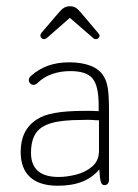

<svg xmlns="http://www.w3.org/2000/svg" viewBox="-20 -583 442 613"><path d="M295 -228Q284 -229 276 -229Q268 -229 262 -229Q256 -229 249 -229Q193 -229 156 -222.5Q119 -216 98 -202Q46 -169 46 -98Q46 -45 76 -17.5Q106 10 165 10Q210 10 242.5 -3Q275 -16 297 -42Q299 -9 302.5 -0.5Q306 8 313 8Q321 8 324.5 3Q328 -2 328 -10V-226Q328 -276 324.5 -299.5Q321 -323 312 -338Q299 -361 270.5 -372.5Q242 -384 201 -384Q164 -384 134 -373.5Q104 -363 78 -340Q72 -334 72 -327Q72 -321 76.5 -316.5Q81 -312 87 -312Q93 -312 100 -318Q119 -337 146 -346.5Q173 -356 205 -356Q256 -356 275.5 -332.5Q295 -309 295 -247ZM296 -199V-101Q296 -70 274.5 -51.5Q253 -33 223 -25.5Q193 -18 167 -18Q79 -18 79 -95Q79 -134 94 -157Q109 -180 144 -190Q179 -200 239 -200Q266 -201 274 -200Q282 -199 296 -199ZM203 -526 277 -462Q281 -458 286 -458Q291 -458 294.5 -461.5Q298 -465 298 -469Q298 -473 293 -478L239 -542Q229 -554 221.5 -558.5Q214 -563 203 -563Q193 -563 185 -558.5Q177 -554 167 -542L113 -479Q109 -474 109 -469Q109 -465 112.5 -461.5Q116 -458 120 -458Q125 -458 130 -462Z"/></svg>

Font: Beiruti ExtraLight
Style: Regular
Weight: 250
Designer: Arlette Boutros
Foundry: Boutros
Version: Version 1.41